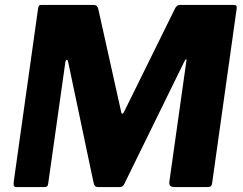

<svg xmlns="http://www.w3.org/2000/svg" viewBox="-20 -762 989 782"><path d="M49.1 0Q39.1 0 36.7 -4.9Q34.2 -9.7 36.7 -27.4L135.1 -727.3Q136.8 -737.6 139.4 -739.8Q142 -742 151.2 -742H359.1Q369.5 -742 374.2 -737.3Q378.9 -732.6 380.6 -723.9L473.7 -305.3Q475 -298.1 478.6 -298.9Q482.3 -299.7 485.1 -306.1L690.8 -723.2Q698.4 -742 713.2 -742H932.4Q946.4 -742 944 -727.4L844.4 -19Q842.7 -6.1 838 -3.1Q833.3 0 819.8 0H691.6Q679.4 0 673.6 -5Q667.7 -10 670.2 -25L739.1 -513.7Q740.8 -520.5 738 -520.5Q735.2 -520.5 731.4 -512.8L485.9 -12.1Q482.2 -4.7 477.4 -2.4Q472.6 0 464.9 0H380.6Q372.4 0 367.9 -3.8Q363.4 -7.6 360.7 -19.6L257.6 -509.6Q255.9 -518.3 252 -518.3Q248.2 -518.3 246.5 -511L176.2 -13.7Q175.2 -5.4 171.4 -2.7Q167.6 0 159 0H49.1Z"/></svg>

Font: Libre Franklin Thin
Style: Italic
Weight: 100
Italic angle: -8°
Designer: Pablo Impallari, Rodrigo Fuenzalida, Nhung Nguyen
Foundry: Impallari Type
Version: Version 3.000